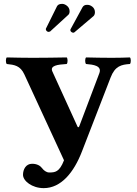

<svg xmlns="http://www.w3.org/2000/svg" viewBox="-20 -944 707 993"><path d="M552 -543C575 -603 608 -610 652 -613C658 -619 658 -641 652 -647C626 -646 597 -645 558 -645C517 -645 462 -646 425 -647C419 -641 419 -619 425 -613C463 -610 508 -604 494 -566L390 -291C387 -284 383 -285 381 -289L251 -574C237 -605 277 -610 325 -613C331 -619 331 -641 325 -647C288 -646 188 -645 149 -645C108 -645 52 -646 15 -647C9 -641 9 -619 15 -613C54 -609 85 -605 106 -559L311 -115C287 -53 264 -52 234 -52C219 -52 205 -64 197 -75C188 -87 171 -97 146 -97C114 -97 99 -68 99 -40C99 -8 146 29 206 29C296 29 362 -52 404 -161ZM458 -909C447 -918 438 -919 430 -919C419 -919 412 -915 407 -907L345 -793C344 -792 344 -790 344 -788C344 -780 353 -775 358 -775C361 -775 363 -775 365 -777L464 -861C468 -865 471 -872 471 -881C471 -891 467 -902 458 -909ZM325 -915C320 -919 311 -924 302 -924C287 -924 280 -920 275 -912L218 -797C217 -796 217 -794 217 -793C217 -789 219 -785 223 -782C225 -781 228 -779 231 -779C233 -779 236 -780 239 -781L333 -867C338 -871 340 -878 340 -886C340 -897 335 -908 325 -915Z"/></svg>

Font: Libertinus Serif
Style: Bold
Weight: 700
Designer: Philipp H. Poll, Khaled Hosny
Foundry: Caleb Maclennan
Version: Version 7.050;RELEASE